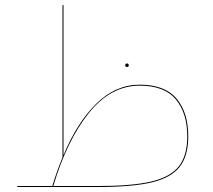

<svg xmlns="http://www.w3.org/2000/svg" viewBox="-20 -751 855 771"><path d="M736 -203Q736 -125 701.5 -81Q667 -37 589 -18.5Q511 0 372 0H49L50 -4H190Q208 -63 231 -119V-730L235 -731V-128Q290 -260 367.5 -335.5Q445 -411 541 -411Q642 -411 689 -355Q736 -299 736 -203ZM732 -203Q732 -297 686 -352Q640 -407 541 -407Q425 -407 337 -297.5Q249 -188 194 -4H372Q510 -4 587 -22Q664 -40 698 -83Q732 -126 732 -203ZM483 -489Q483 -496 490 -496Q497 -496 497 -489Q497 -482 490 -482Q483 -482 483 -489Z"/></svg>

Font: FiraGO Four
Style: Regular
Weight: 100
Designer: bBox Type
Foundry: bBox Type GmbH
Version: Version 1.001